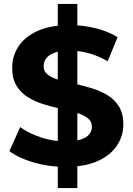

<svg xmlns="http://www.w3.org/2000/svg" viewBox="-20 -840 678 980"><path d="M313.2 11.8Q229.4 11.8 152.2 -10.6Q75.1 -33.1 28.1 -68.7L83 -191.2Q127.5 -159.2 189.3 -138.7Q251.1 -118.1 314 -118.1Q362.4 -118.1 391.9 -127.8Q421.4 -137.4 435.2 -154.3Q449 -171.3 449 -192.9Q449 -221 426.8 -237.7Q404.6 -254.5 368.6 -265Q332.6 -275.5 289.2 -284.9Q245.8 -294.3 202.1 -308Q158.5 -321.7 122.5 -343.8Q86.5 -365.9 64.3 -402.2Q42.1 -438.5 42.1 -494.5Q42.1 -554.1 74.4 -603.3Q106.7 -652.6 172.2 -682.2Q237.8 -711.8 337.3 -711.8Q402.9 -711.8 467.1 -696.2Q531.2 -680.6 580.2 -650.2L529.7 -527.4Q481.3 -555.3 431.9 -568.6Q382.5 -581.9 335.9 -581.9Q288.7 -581.9 259 -571Q229.3 -560.2 216 -542.4Q202.7 -524.5 202.7 -502.3Q202.7 -474.6 224.9 -458.1Q247.1 -441.5 283.1 -431.5Q319.1 -421.5 362.7 -412Q406.3 -402.5 449.8 -389.1Q493.2 -375.7 529.2 -353.9Q565.2 -332.1 587.4 -296Q609.6 -259.9 609.6 -204.9Q609.6 -146.3 577 -97.1Q544.5 -47.8 478.8 -18Q413.1 11.8 313.2 11.8ZM274.9 120V-820H374.8V120Z"/></svg>

Font: Montserrat Thin
Style: Regular
Weight: 100
Designer: Julieta Ulanovsky
Foundry: Julieta Ulanovsky
Version: Version 9.000